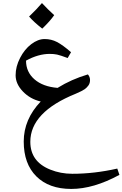

<svg xmlns="http://www.w3.org/2000/svg" viewBox="-20 -886 800 1254"><path d="M760 256Q591 348 445.5 348Q300 348 217.5 266Q135 184 135 38.5Q135 -107 246 -223Q177 -239 129.5 -288.5Q82 -338 82 -394.5Q82 -451 111 -507.5Q140 -564 184 -597.5Q228 -631 271.5 -631Q315 -631 352.5 -611.5Q390 -592 444 -545L422 -507Q374 -525 353 -529.5Q332 -534 305 -534Q230 -534 150 -490Q150 -416 205 -368Q260 -320 356 -312Q446 -368 554 -400Q568 -384 568 -363.5Q568 -343 558 -328.5Q548 -314 532.5 -303Q517 -292 475 -274Q178 -154 178 40Q178 170 309 222Q376 249 452 249Q596 249 746 215ZM334 -787Q308 -749 256 -699Q202 -741 170 -778Q222 -828 254 -866Q294 -823 334 -787Z"/></svg>

Font: Autonym
Style: Regular
Weight: 500
Version: Version 1.0.20131126